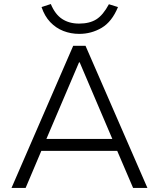

<svg xmlns="http://www.w3.org/2000/svg" viewBox="-20 -932 788 952"><path d="M37 0 343 -705H404L711 0H640L553 -203L590 -184H157L193 -203L107 0ZM372 -623 204 -229 180 -243H567L543 -229L375 -623ZM373 -764Q331 -764 294 -778.5Q257 -793 229 -822.5Q201 -852 186 -897L232 -912Q253 -861 288 -838Q323 -815 372 -815Q424 -815 457.5 -836Q491 -857 520 -911L565 -897Q535 -824 484 -794Q433 -764 373 -764Z"/></svg>

Font: Nunito Sans 9pt Light
Style: Regular
Weight: 300
Version: Version 3.101;gftools[0.9.27]